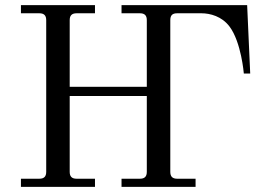

<svg xmlns="http://www.w3.org/2000/svg" viewBox="-20 -732 1052 752"><path d="M62 0H352V-32H280C261 -32 253 -41 253 -59V-356H555V-59C555 -41 547 -32 528 -32H456V0H746V-32H674C655 -32 647 -41 647 -59V-653C647 -672 655 -680 674 -680H769C803 -680 849 -668 879 -628C925 -567 935 -444 935 -444H960L948 -712H456V-680H528C547 -680 555 -671 555 -653V-392H253V-653C253 -671 261 -680 280 -680H352V-712H62V-680H134C153 -680 161 -671 161 -653V-59C161 -41 153 -32 134 -32H62Z"/></svg>

Font: Old Standard
Style: Regular
Weight: 400
Designer: Alexey Kryukov <alexios@thessalonica.org.ru>
Version: Version 2.0